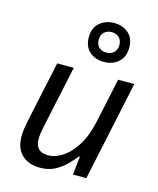

<svg xmlns="http://www.w3.org/2000/svg" viewBox="-121 -900 822 996"><g transform="rotate(15 289.5 -402.5)"><path d="M189 10Q128 10 91.5 -24Q55 -58 55 -123Q55 -146 58.5 -166.5Q62 -187 66 -209L136 -536H225L153 -199Q144 -156 144 -132Q144 -100 160.5 -81.5Q177 -63 214 -63Q248 -63 287.5 -87Q327 -111 361 -164Q395 -217 414 -305L463 -536H550L436 0H364L375 -99H370Q351 -75 325.5 -49.5Q300 -24 266.5 -7Q233 10 189 10ZM367 -606Q319 -606 289 -633.5Q259 -661 259 -711Q259 -761 291 -788Q323 -815 367 -815Q415 -815 445.5 -788Q476 -761 476 -712Q476 -661 445 -633.5Q414 -606 367 -606ZM367 -656Q392 -656 407.5 -671Q423 -686 423 -711Q423 -737 407.5 -751.5Q392 -766 367 -766Q344 -766 328 -751.5Q312 -737 312 -711Q312 -686 326.5 -671Q341 -656 367 -656Z"/></g></svg>

Font: Noto IKEA Latin
Style: Italic
Weight: 400
Italic angle: -12°
Designer: Monotype Design Team
Foundry: Monotype Imaging Inc.
Version: Version 1.0